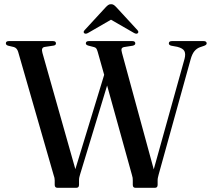

<svg xmlns="http://www.w3.org/2000/svg" viewBox="-20 -896 1006 916"><path d="M785.5 -689Q785.5 -700 800.5 -700H951Q966 -700 966 -689Q966 -682 954 -677.5L933.5 -670.5Q918.5 -665 907.5 -651.8Q896.5 -638.5 889.5 -613L737 -63.5Q735 -55 733.5 -49Q732 -43 732 -35.5V-14Q732 0 719 0H626.5Q613.5 0 613.5 -14V-35.5Q613.5 -42 612.8 -47.8Q612 -53.5 609 -63L491 -488L362 -63.5Q360 -57 358.5 -50.5Q357 -44 357 -35.5V-14Q357 0 344 0H254.5Q241 0 241 -14V-35.5Q241 -42.5 239.8 -47.5Q238.5 -52.5 235.5 -62L66.5 -649Q61 -667 46.5 -671.5L19 -678Q8 -681 8 -689.5Q8 -700 23 -700H232.5Q247 -700 247 -689Q247 -680.5 236 -678.5L193 -672Q175 -669 182.5 -643.5L339.5 -89L477 -539L446 -649Q442.5 -661 438.8 -665.5Q435 -670 428 -671.5L401 -678.5Q389.5 -682 389.5 -689Q389.5 -700 404.5 -700H611Q625.5 -700 625.5 -689Q625.5 -681 613.5 -678L572 -671.5Q562.5 -669.5 560.2 -663.5Q558 -657.5 562 -643.5L713.5 -88L860.5 -615.5Q866.5 -638.5 859.8 -652Q853 -665.5 826.5 -672.5L797 -678Q785.5 -681 785.5 -689ZM636.5 -737Q630.5 -732.5 619 -739L509.5 -802L400.5 -739Q389 -732.5 382.5 -737Q375 -743 384 -752.5L483 -860Q490 -867.5 495.8 -871.8Q501.5 -876 510 -876Q518 -876 523.8 -871.8Q529.5 -867.5 536.5 -860L635.5 -752.5Q644 -743 636.5 -737Z"/></svg>

Font: Fraunces 72pt S000
Style: Regular
Weight: 400
Version: Version 1.000; ttfautohint (v1.8.3)